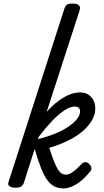

<svg xmlns="http://www.w3.org/2000/svg" viewBox="-20 -1035 579 1074"><path d="M337 19Q309 19 287 9Q265 -1 246.5 -25Q228 -49 210.5 -92.5Q193 -136 174 -202L113 -11Q108 2 98 8.5Q88 15 65 15Q49 15 35 8Q21 1 28 -18L339 -983Q345 -1003 354.5 -1009Q364 -1015 384 -1015Q405 -1015 414.5 -1010Q424 -1005 426.5 -996.5Q429 -988 425 -976L241 -409Q286 -460 334.5 -489Q383 -518 428 -518Q466 -518 489.5 -493Q513 -468 513 -429Q513 -400 500 -373Q487 -346 464 -321.5Q441 -297 409 -276Q377 -255 338 -238Q299 -221 256 -208Q270 -162 282 -132.5Q294 -103 304.5 -86.5Q315 -70 326 -64Q337 -58 349 -58Q366 -58 386 -72Q406 -86 436 -117Q447 -129 458 -128Q469 -127 479 -118Q489 -107 491 -97Q493 -87 484 -75Q441 -23 403 -2Q365 19 337 19ZM192 -257Q242 -269 285.5 -286.5Q329 -304 360.5 -325Q392 -346 410 -368.5Q428 -391 428 -412Q428 -425 420.5 -432Q413 -439 398 -439Q372 -439 339 -417Q306 -395 270 -357Q234 -319 196 -269Z"/></svg>

Font: Playwrite AU VIC
Style: Regular
Weight: 400
Designer: Veronika Burian, José Scaglione
Foundry: TypeTogether
Version: Version 1.002